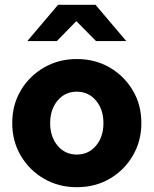

<svg xmlns="http://www.w3.org/2000/svg" viewBox="-20 -770 640 800"><path d="M300 10Q224 10 163 -25.5Q102 -61 66.5 -121.5Q31 -182 31 -257Q31 -333 66.5 -393Q102 -453 163 -488.5Q224 -524 300 -524Q377 -524 437.5 -488.5Q498 -453 533.5 -393Q569 -333 569 -257Q569 -182 533.5 -121.5Q498 -61 437.5 -25.5Q377 10 300 10ZM300 -126Q349 -126 380 -163Q411 -200 411 -257Q411 -314 380 -351Q349 -388 300 -388Q251 -388 220 -351Q189 -314 189 -257Q189 -200 220 -163Q251 -126 300 -126ZM94 -599 222 -750H378L506 -599H380L298 -682L217 -599Z"/></svg>

Font: Red Hat Mono
Style: Bold
Weight: 700
Monospace: yes
Designer: Pentagram, MCKL
Foundry: Pentagram, MCKL
Version: Version 1.023; ttfautohint (v1.8.3)